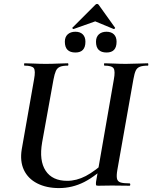

<svg xmlns="http://www.w3.org/2000/svg" viewBox="-20 -948 777 980"><path d="M281 12Q217 12 170 -12Q123 -36 102 -80.5Q81 -125 91 -186L154 -544Q162 -587 152.7 -600Q143.4 -613 104.6 -613Q103 -613 103 -619Q103 -625 105.2 -625Q127.7 -625 155.1 -623.5Q182.6 -622 214 -622Q245.8 -622 274.9 -623.5Q304 -625 326 -625Q329 -625 329 -619Q329 -613 326 -613Q300.2 -613 286.1 -607Q272 -601 265.2 -586Q258.4 -571 253 -542L195 -221Q179 -128 213 -76.5Q247 -25 323 -25Q370.3 -25 417.7 -49.5Q465 -74 532 -135L545 -123Q471 -50 410 -19Q349 12 281 12ZM482 0Q472 0 470.5 -3Q469 -6 470 -19L561 -542Q569 -585 560 -599Q551 -613 513 -613Q511 -613 511 -619Q511 -625 513 -625Q536 -625 564 -623.5Q592 -622 623.5 -622Q653.8 -622 683.6 -623.5Q713.4 -625 734.8 -625Q737 -625 737 -619Q737 -613 735.3 -613Q709.1 -613 694.4 -607.5Q679.6 -602 672.8 -587.5Q666.1 -573 661 -544L579 -81Q574 -52 576.9 -37Q579.8 -22 594.7 -17Q609.6 -12 641 -12Q645 -12 645 -6Q645 0 641 0Q619.3 0 597.7 -0.5Q576 -1 551 -1Q531.5 -1 515.2 -0.5Q499 0 482 0ZM524 -680Q470 -680 470 -735Q470 -759.2 484.5 -772.6Q499 -786 523.5 -786Q548 -786 561.5 -772.6Q575 -759.2 575 -735Q575 -680 524 -680ZM365 -680Q311 -680 311 -735Q311 -759.2 325.5 -772.6Q340.1 -786 365 -786Q389 -786 402.5 -772.6Q416 -759.2 416 -735Q416 -680 365 -680ZM356 -800Q354 -799 350.5 -802.5Q347 -806 350 -807L466 -923Q470 -928 475.5 -928Q481 -928 484 -923L567 -807Q569 -806 566 -802.5Q563 -799 560 -800L466 -839Z"/></svg>

Font: Cormorant Infant Light
Style: Italic
Weight: 300
Italic angle: -10°
Designer: Christian Thalmann (Catharsis Fonts)
Foundry: Catharsis Fonts
Version: Version 4.001